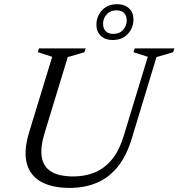

<svg xmlns="http://www.w3.org/2000/svg" viewBox="-20 -908 872 938"><path d="M198 -258.5Q176.5 -188.5 184 -141Q191.5 -93.5 230 -69.8Q268.5 -46 339.5 -46Q393 -46 440.2 -64.5Q487.5 -83 524.8 -126.5Q562 -170 585 -246L702 -630.5L632 -653L638 -671.5H832L826 -653L744.5 -629L624.5 -233.5Q598.5 -146.5 554.8 -92.8Q511 -39 451.8 -14.5Q392.5 10 319.5 10Q235 10 181 -19.8Q127 -49.5 110.8 -110.2Q94.5 -171 123 -264L235 -630.5L165 -653L170.5 -671.5H398.5L392.5 -653L311 -629ZM552.5 -887.5Q588 -887.5 610 -867.5Q632 -847.5 632 -813Q632 -772.5 604.8 -742.5Q577.5 -712.5 530 -712.5Q495 -712.5 473 -732.5Q451 -752.5 451 -787Q451 -827.5 478.2 -857.5Q505.5 -887.5 552.5 -887.5ZM533.5 -742.5Q564 -742.5 581.5 -762.2Q599 -782 599 -807.5Q599 -832 586 -844.8Q573 -857.5 549 -857.5Q519 -857.5 501.2 -837.8Q483.5 -818 483.5 -792.5Q483.5 -768 496.8 -755.2Q510 -742.5 533.5 -742.5Z"/></svg>

Font: Newsreader 20pt
Style: Italic
Weight: 400
Italic angle: -17°
Version: Version 1.003